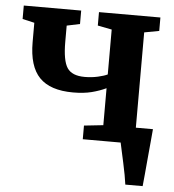

<svg xmlns="http://www.w3.org/2000/svg" viewBox="-52 -605 757 833"><g transform="rotate(5 326.0 -188.0)"><path d="M323.5 0V-59.5L407 -68.5V-229.5Q378.5 -216 344 -207.2Q309.5 -198.5 263.5 -198.5Q164 -198.5 117 -247Q70 -295.5 70 -401V-485L18 -497V-555.5H268V-497L211 -485V-414.5Q211 -332.5 231.8 -301.2Q252.5 -270 308 -270Q338 -270 365.5 -276.2Q393 -282.5 407 -289.5V-485L345.5 -497V-555.5H613V-497L548.5 -485V-70H623Q621.5 -50.5 618.2 -16.5Q615 17.5 611.5 56.2Q608 95 605 128.5Q602 162 600 180H524.5Q522.5 163.5 517.8 138.2Q513 113 507.2 86Q501.5 59 496.2 35.8Q491 12.5 488.5 0Z"/></g></svg>

Font: Merriweather
Style: Bold
Weight: 700
Designer: Eben Sorkin
Foundry: Eben Sorkin
Version: Version 2.100; ttfautohint (v1.7.19-72a1) -l 8 -r 50 -G 200 